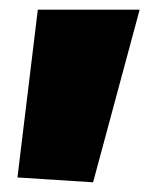

<svg xmlns="http://www.w3.org/2000/svg" viewBox="-20 -221 339 396"><path d="M16 145 58 -201H268L172 155Z"/></svg>

Font: Encode Sans Narrow
Style: Black
Weight: 900
Designer: Pablo Impallari, Andres Torresi
Foundry: Pablo Impallari, Andres Torresi
Version: Version 1.000; ttfautohint (v1.00) -l 8 -r 50 -G 200 -x 14 -